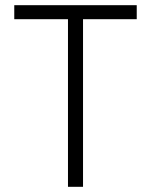

<svg xmlns="http://www.w3.org/2000/svg" viewBox="-20 -720 582 740"><path d="M242 0V-646H35V-700H507V-646H300V0Z"/></svg>

Font: Geologica Thin Roman Thin
Style: Regular
Weight: 250
Version: Version 1.010;gftools[0.9.28]